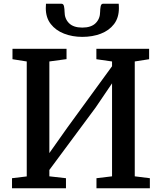

<svg xmlns="http://www.w3.org/2000/svg" viewBox="-20 -1003 862 1023"><path d="M44 0V-53.5L122.5 -63V-675.5L46.5 -687.5V-743H334.5V-688L243 -675.5V-187.5L338 -322L577 -650V-675.5L493.5 -687.5V-743H774.5V-687.5L698 -675.5V-63.5L778.5 -53.5V0H494V-53.5L577 -63.5V-559L489.5 -430L243 -97.5V-63.5L331.5 -53.5V0ZM308 -983Q318.5 -983 321.2 -968.5Q324 -954 324 -940.5Q324 -903.5 347.5 -879.8Q371 -856 418.5 -856Q466 -856 489.8 -879.8Q513.5 -903.5 513.5 -940.5Q513.5 -954 516.2 -968.5Q519 -983 528.5 -983H612.5Q613 -977.5 613.2 -971.5Q613.5 -965.5 613.5 -959.5Q613.5 -908.5 587.5 -874.5Q561.5 -840.5 517.2 -823.5Q473 -806.5 418.5 -806.5Q365.5 -806.5 321.2 -823.8Q277 -841 250.5 -875Q224 -909 224 -959.5Q224 -965.5 224.5 -971.5Q225 -977.5 225 -983Z"/></svg>

Font: Merriweather SemiBold
Style: Regular
Weight: 600
Version: Version 2.100